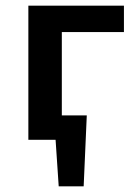

<svg xmlns="http://www.w3.org/2000/svg" viewBox="-20 -493 476 677"><path d="M198 -380V-86H286L275 164H187L176 0H80V-473H417V-380Z"/></svg>

Font: Ysabeau SC
Style: Bold
Weight: 700
Designer: Christian Thalmann (Catharsis Fonts)
Version: Version 0.003